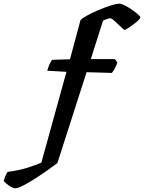

<svg xmlns="http://www.w3.org/2000/svg" viewBox="-187 -820 780 1040"><path d="M-105 200Q-114 200 -127 192.5Q-140 185 -151.5 175.5Q-163 166 -167 160Q-159 132 -146 111Q-90 104 -46.5 91Q-3 78 37 61L173 -431L69 -437Q73 -453 81 -471Q89 -489 95 -496L192 -499L249 -711Q258 -721 285 -736Q312 -751 346.5 -765.5Q381 -780 412 -790Q443 -800 460 -800Q470 -800 489 -790.5Q508 -781 527.5 -767.5Q547 -754 560 -742.5Q573 -731 573 -727Q573 -719 557 -705Q541 -691 521.5 -677.5Q502 -664 490 -658Q485 -658 475 -667.5Q465 -677 452 -689.5Q439 -702 428 -711.5Q417 -721 410 -721Q406 -721 393 -717Q380 -713 371 -708L305 -500H435L449 -482Q444 -467 436 -451.5Q428 -436 419 -425L282 -429L124 63Q106 77 73.5 100Q41 123 5.5 146Q-30 169 -60.5 184.5Q-91 200 -105 200Z"/></svg>

Font: Texturina ExtraBold
Style: Italic
Weight: 800
Italic angle: -11°
Designer: Guillermo Torres Carreño
Foundry: Omnibus-Type
Version: Version 1.002; ttfautohint (v1.8.3)